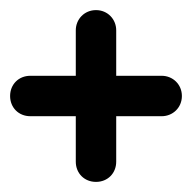

<svg xmlns="http://www.w3.org/2000/svg" viewBox="-20 -150 380 380"><path d="M0 40C0 63 17 80 40 80H130V170C130 193 147 210 170 210C193 210 210 193 210 170V80H300C322 80 340 63 340 40C340 17 322 0 300 0H210V-90C210 -112 193 -130 170 -130C147 -130 130 -112 130 -90V0H40C17 0 0 17 0 40Z"/></svg>

Font: Ekmelos
Style: Regular
Weight: 500
Designer: Thomas Richter (thomas-richter@aon.at)
Version: Version 2.58